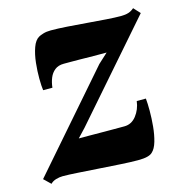

<svg xmlns="http://www.w3.org/2000/svg" viewBox="-109 -635 701 731"><g transform="rotate(-15 241.5 -269.0)"><path d="M338 -415Q324 -415 307 -415Q290 -415 271.8 -415.2Q253.5 -415.5 235.5 -415.8Q217.5 -416 200.5 -416Q183.5 -416 169.5 -416Q147.5 -416 133.8 -405Q120 -394 113 -376.5Q106 -359 104 -339H67.5Q65 -355.5 64.8 -384.8Q64.5 -414 68 -446.8Q71.5 -479.5 80.8 -505.5Q90 -531.5 106.5 -540.5Q111.5 -543.5 124.2 -547.5Q137 -551.5 154.5 -551.5Q181.5 -551.5 218.5 -549Q255.5 -546.5 294.8 -543.2Q334 -540 369 -537.5Q404 -535 427 -535Q444.5 -535 456.8 -539Q469 -543 479 -552L502.5 -526.5L183 -160.5L151 -126.5Q170 -126.5 191 -126.5Q212 -126.5 234.5 -126.2Q257 -126 281 -126Q305 -126 330.5 -126Q359 -126 378 -150.2Q397 -174.5 401 -207H437Q439 -188 439 -158.5Q439 -129 436 -97.2Q433 -65.5 425.5 -39.5Q418 -13.5 404.5 -1.5Q398 5 384.2 8.5Q370.5 12 347.5 12Q319.5 12 279.2 9.5Q239 7 196 4.2Q153 1.5 115.2 -1Q77.5 -3.5 54.5 -3.5Q42 -3.5 28.2 0.5Q14.5 4.5 6 13.5L-20.5 -12L300 -380Z"/></g></svg>

Font: Merriweather 60pt Black
Style: Italic
Weight: 900
Italic angle: -7.8°
Version: Version 2.101